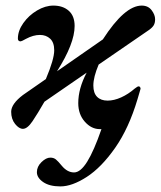

<svg xmlns="http://www.w3.org/2000/svg" viewBox="-20 -447 575 687"><path d="M535 -378Q535 -365 530 -356.5Q525 -348 512 -339L333 -216Q314 -171 314 -141Q314 -114 327.5 -100.5Q341 -87 365 -87Q388 -87 413.5 -98.5Q439 -110 462 -130Q472 -138 476 -138Q480 -138 482 -134Q484 -130 482 -126L472 -92Q441 12 392 82Q343 152 290.5 186Q238 220 196 220Q157 220 134.5 204.5Q112 189 112 169Q112 149 128.5 133Q145 117 160 117Q172 117 180 123.5Q188 130 201 146Q221 170 245 170Q268 170 292 131.5Q316 93 343 15H337Q307 15 283.5 -11.5Q260 -38 260 -78Q260 -130 290 -187L139 -83Q115 -41 96.5 -13.5Q78 14 62 14Q48 14 34 -3.5Q20 -21 20 -47Q20 -75 62 -107L144 -164Q174 -235 174 -267Q174 -295 159.5 -308.5Q145 -322 123 -322Q99 -322 73 -308Q57 -299 54 -299Q44 -299 44 -309Q44 -337 63.5 -364.5Q83 -392 112.5 -409.5Q142 -427 171 -427Q205 -427 226 -408.5Q247 -390 247 -354Q247 -291 184 -192L348 -306Q426 -427 487 -427Q510 -427 522.5 -410.5Q535 -394 535 -378Z"/></svg>

Font: EB Garamond SemiBold
Style: Italic
Weight: 600
Italic angle: -17.2°
Designer: Georg Duffner and Octavio Pardo
Foundry: Georg Duffner
Version: Version 1.000